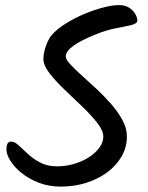

<svg xmlns="http://www.w3.org/2000/svg" viewBox="-20 -739 571 739"><path d="M214 -20.8Q167.5 -20.8 129.2 -35.7Q91 -50.5 63 -73.2Q35 -95.9 19.8 -120.5Q4.6 -145 4.6 -164.2Q4.6 -177.4 8.8 -185.8Q13.1 -194.1 23.2 -194.1Q36.1 -194.1 51.7 -179.6Q67.3 -165.1 87.3 -146.5Q107.2 -127.8 134.7 -113.3Q162.1 -98.8 199 -98.8Q235 -98.8 267.3 -108.8Q299.7 -118.8 324.4 -135.2Q349.2 -151.7 363.4 -172.1Q377.6 -192.4 377.6 -212.9Q377.6 -236.7 354.2 -266.3Q330.9 -295.9 296.8 -328.7Q262.6 -361.5 228.1 -394.3Q193.7 -427.1 170.3 -457.4Q147 -487.7 147 -512.6Q147 -527.8 151.7 -545.8Q156.4 -563.7 163.9 -579.7Q171.5 -595.6 179.2 -604.3Q199 -626.8 231.5 -647.4Q263.9 -667.9 301.6 -684Q339.3 -700 375.4 -709.7Q411.5 -719.4 439.3 -719.4Q460.4 -719.4 475.9 -709.9Q491.3 -700.4 499.9 -686.6Q508.4 -672.9 508.4 -659.7Q508.4 -648.3 485.6 -642.7Q462.7 -637.2 425.7 -630.2Q388.7 -623.2 347.6 -606.3Q292.2 -584.3 262.7 -562.9Q233.1 -541.5 233.1 -521.3Q233.1 -510.6 250.1 -492Q267 -473.4 293.8 -449.5Q320.6 -425.5 350.8 -397.4Q380.9 -369.3 407.7 -338.7Q434.5 -308 451.5 -276.5Q468.4 -244.9 468.4 -214.1Q468.4 -173.1 448.6 -137.9Q428.7 -102.7 393.6 -76.4Q358.5 -50.2 312.5 -35.5Q266.4 -20.8 214 -20.8Z"/></svg>

Font: Kalam Variable Light
Style: Regular
Weight: 300
Designer: Lipi Raval, Jonny Pinhorn
Foundry: Indian Type Foundry
Version: Version 3.000